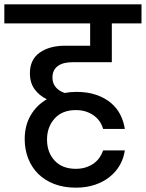

<svg xmlns="http://www.w3.org/2000/svg" viewBox="-44 -760 673 886"><path d="M532 -66Q527 -30 509.5 1Q492 32 463 55.5Q434 79 394.5 92.5Q355 106 306 106Q250 106 206 89Q162 72 132 42Q102 12 86 -29Q70 -70 70 -118Q70 -180 97 -227Q124 -274 172 -302Q137 -319 115.5 -348.5Q94 -378 94 -422Q94 -485 139 -517Q184 -549 256 -549H372V-652H-24V-740H609V-652H472V-473H292Q273 -473 256 -469.5Q239 -466 226 -457.5Q213 -449 205.5 -435.5Q198 -422 198 -402Q198 -376 213 -358Q228 -340 254 -331Q282 -336 308 -336Q361 -336 401 -322Q441 -308 468.5 -284.5Q496 -261 511.5 -230Q527 -199 532 -165H432Q428 -180 418.5 -195.5Q409 -211 393.5 -223.5Q378 -236 356 -244Q334 -252 306 -252Q243 -252 208 -213Q173 -174 173 -116Q173 -57 208 -19Q243 19 306 19Q333 19 354.5 11.5Q376 4 391.5 -8Q407 -20 417 -35.5Q427 -51 432 -66H532Z"/></svg>

Font: SVN-Poppins Medium
Style: Regular
Weight: 500
Designer: Ninad Kale (Devanagari), Jonny Pinhorn (Latin)
Foundry: Indian Type Foundry
Version: Version 3.002 2017; ttfautohint (v1.8.3)